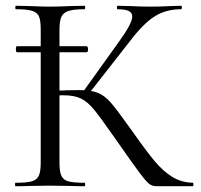

<svg xmlns="http://www.w3.org/2000/svg" viewBox="-20 -645 697 665"><path d="M35 -475Q35 -485 39 -485H280Q282 -485 283.5 -482Q285 -479 285 -475Q285 -464 280 -464H39Q35 -464 35 -475ZM377 -168Q328 -238 306 -265Q284 -292 261 -303.5Q238 -315 199 -315Q186 -315 175 -314Q164 -313 156 -312L155 -330Q218 -333 253 -333Q296 -333 319 -323.5Q342 -314 362.5 -291Q383 -268 427 -206L440 -188Q487 -121 516 -86.5Q545 -52 576.5 -32.5Q608 -13 648 -12Q650 -12 650 -6Q650 0 648 0H522Q508 0 497.5 -7.5Q487 -15 463 -47Q439 -79 377 -168ZM34 -12Q72 -12 90 -17Q108 -22 114.5 -36.5Q121 -51 121 -81V-544Q121 -574 115 -588Q109 -602 91 -607.5Q73 -613 35 -613Q33 -613 33 -619Q33 -625 35 -625L84 -624Q126 -622 152 -622Q181 -622 225 -624L273 -625Q275 -625 275 -619Q275 -613 273 -613Q235 -613 217 -607Q199 -601 192.5 -586.5Q186 -572 186 -542V-81Q186 -51 192.5 -36.5Q199 -22 216.5 -17Q234 -12 273 -12Q275 -12 275 -6Q275 0 273 0Q242 0 224 -1L152 -2L84 -1Q66 0 34 0Q32 0 32 -6Q32 -12 34 -12ZM267 -326 393 -502Q438 -564 438 -588Q438 -601 425.5 -607Q413 -613 387 -613Q385 -613 385 -619Q385 -625 387 -625L430 -624Q468 -622 501 -622Q535 -622 571 -624L607 -625Q610 -625 610 -619Q610 -613 607 -613Q554 -613 514.5 -587.5Q475 -562 429 -501L285 -317Z"/></svg>

Font: Cormorant Unicase
Style: Regular
Weight: 400
Designer: Christian Thalmann (Catharsis Fonts)
Foundry: Catharsis Fonts
Version: Version 4.000